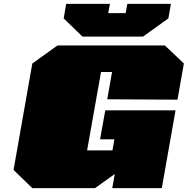

<svg xmlns="http://www.w3.org/2000/svg" viewBox="-20 -972 970 992"><path d="M406 -783 309 -877 322 -952H548L539 -904H629L638 -952H863L850 -877L719 -783ZM147 0 50 -94 147 -644 277 -737H832L930 -644L897 -457L534 -459L559 -600H502L430 -195H561L571 -252H497L524 -402H887L816 0H560L573 -73L471 0Z"/></svg>

Font: Tomorrow Black
Style: Italic
Weight: 900
Italic angle: -10°
Designer: Tony de Marco, Monica Rizzolli
Foundry: Just in Type
Version: Version 2.002